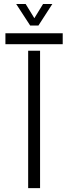

<svg xmlns="http://www.w3.org/2000/svg" viewBox="-20 -972 352 992"><path d="M8 -743.5V-800H304V-743.5ZM125.5 0V-710H187V0ZM136 -840 63.5 -951.5H112.5L157.5 -878L202.5 -951.5H250.5L178.5 -840Z"/></svg>

Font: Big Shoulders Stencil Text Light
Style: Regular
Weight: 300
Designer: Patric King
Foundry: XO Type Co
Version: Version 1.000